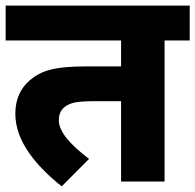

<svg xmlns="http://www.w3.org/2000/svg" viewBox="-20 -642 691 679"><path d="M650.9 -499V-622.1H0V-499H408.2V-407.2H286.1C170.4 -407.2 125 -392.1 84 -356.9C53.2 -330.1 34.2 -291.5 34.2 -240.2C34.2 -143.1 106 -56.6 198.2 17.1L294.9 -80.1C226.1 -132.3 188 -177.2 188 -216.8C188 -236.8 194.8 -252.4 208 -263.2C217.3 -271 230 -276.4 245.6 -279.8C261.2 -282.7 285.2 -284.2 316.9 -284.2H408.2V0H562V-499Z"/></svg>

Font: Noto Reveo Sans
Style: Regular
Weight: 800
Designer: Monotype Design Team
Foundry: Monotype Imaging Inc.
Version: Version 2.007